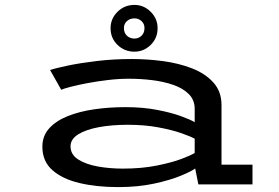

<svg xmlns="http://www.w3.org/2000/svg" viewBox="-20 -753 1140 784"><path d="M462.5 11Q375 11 305 -5.5Q235 -22 194 -58.2Q153 -94.5 153 -154Q153 -198 180.8 -228.8Q208.5 -259.5 256.5 -278.8Q304.5 -298 365.5 -306.8Q426.5 -315.5 492 -315.5Q564 -315.5 622 -304.2Q680 -293 719.5 -278.5Q759 -264 775 -254V-308.5Q775 -344.5 751.2 -368.5Q727.5 -392.5 688 -406.2Q648.5 -420 601 -425.8Q553.5 -431.5 506.5 -431.5Q465 -431.5 420.8 -426.2Q376.5 -421 336.8 -413.5Q297 -406 268.5 -398.5Q240 -391 230 -386.5L184.5 -467Q208 -475 258.5 -485.5Q309 -496 376.5 -504Q444 -512 519 -512Q581 -512 645.2 -503.5Q709.5 -495 763.8 -474Q818 -453 851.2 -416.2Q884.5 -379.5 884.5 -323.5V-80.5H1011V0H790L777 -65Q762 -53.5 718.5 -35.5Q675 -17.5 609.2 -3.2Q543.5 11 462.5 11ZM481.5 -64.5Q558 -64.5 619.5 -76.8Q681 -89 721.2 -104.2Q761.5 -119.5 775 -128.5V-186.5Q759.5 -195.5 721 -209Q682.5 -222.5 626.2 -233Q570 -243.5 501.5 -243.5Q437 -243.5 384 -233.8Q331 -224 299.5 -204.5Q268 -185 268 -155.5Q268 -122 299.2 -102Q330.5 -82 379.2 -73.2Q428 -64.5 481.5 -64.5ZM529 -542Q488.5 -542 460 -569.5Q431.5 -597 431.5 -638Q431.5 -677 460 -705Q488.5 -733 529 -733Q567 -733 595.2 -705Q623.5 -677 623.5 -638Q623.5 -597 595.2 -569.5Q567 -542 529 -542ZM529 -595.5Q546 -595.5 558 -607.2Q570 -619 570 -638.5Q570 -655.5 558 -666.8Q546 -678 529 -678Q510.5 -678 498.2 -666.8Q486 -655.5 486 -638.5Q486 -619 498.2 -607.2Q510.5 -595.5 529 -595.5Z"/></svg>

Font: Trispace Expanded
Style: Regular
Weight: 400
Width: 7
Designer: Tyler Finck
Foundry: Etcetera Type Company
Version: Version 1.210; ttfautohint (v1.8.3)